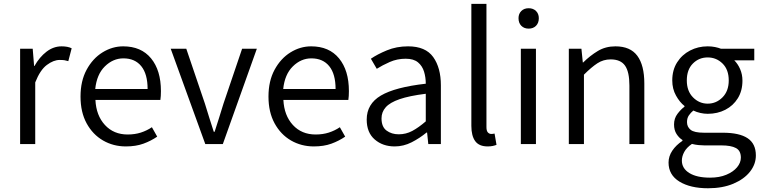

<svg xmlns="http://www.w3.org/2000/svg" viewBox="-20 -755 3993 1006"><path d="M85.4 0V-499.5H151.4L158.7 -409.2H160.6Q187 -456.1 223.6 -484.1Q260.3 -512.2 302.7 -512.2Q335 -512.2 355.5 -502L337.9 -434.6Q327.1 -438 317.6 -439.5Q308.1 -440.9 292.5 -440.9Q260.7 -440.9 225.6 -414.8Q190.4 -388.7 164.6 -323.2V0Z M639.6 12.2Q573.7 12.2 519.8 -19Q465.8 -50.3 433.8 -108.9Q401.9 -167.5 401.9 -249Q401.9 -330.6 433.8 -389.6Q465.8 -448.7 517.1 -480.5Q568.4 -512.2 625.5 -512.2Q719.7 -512.2 771.5 -449.2Q823.2 -386.2 823.2 -277.8Q823.2 -250.5 820.3 -231.4H480Q483.9 -149.9 529.8 -100.1Q575.7 -50.3 648.9 -50.3Q686.5 -50.3 717.8 -60.3Q749 -70.3 775.9 -88.4L803.7 -39.1Q771 -16.6 731.4 -2.2Q691.9 12.2 639.6 12.2ZM479 -288.6H753.4Q753.4 -367.2 720.2 -408.2Q687 -449.2 626.5 -449.2Q572.3 -449.2 529.5 -407.2Q486.8 -365.2 479 -288.6Z M1055.7 0 874.5 -499.5H956.1L1053.7 -211.9Q1064.9 -174.8 1076.7 -137.7Q1088.4 -100.6 1100.1 -64.5H1104.5Q1115.7 -100.6 1127.9 -137.7Q1140.1 -174.8 1150.9 -211.9L1248.5 -499.5H1325.7L1147.5 0Z M1624.5 12.2Q1558.6 12.2 1504.6 -19Q1450.7 -50.3 1418.7 -108.9Q1386.7 -167.5 1386.7 -249Q1386.7 -330.6 1418.7 -389.6Q1450.7 -448.7 1502 -480.5Q1553.2 -512.2 1610.4 -512.2Q1704.6 -512.2 1756.3 -449.2Q1808.1 -386.2 1808.1 -277.8Q1808.1 -250.5 1805.2 -231.4H1464.8Q1468.8 -149.9 1514.6 -100.1Q1560.5 -50.3 1633.8 -50.3Q1671.4 -50.3 1702.6 -60.3Q1733.9 -70.3 1760.7 -88.4L1788.6 -39.1Q1755.9 -16.6 1716.3 -2.2Q1676.8 12.2 1624.5 12.2ZM1463.9 -288.6H1738.3Q1738.3 -367.2 1705.1 -408.2Q1671.9 -449.2 1611.3 -449.2Q1557.1 -449.2 1514.4 -407.2Q1471.7 -365.2 1463.9 -288.6Z M2047.9 12.2Q1985.4 12.2 1943.4 -24.2Q1901.4 -60.5 1901.4 -128.4Q1901.4 -210.4 1975.8 -254.4Q2050.3 -298.3 2210.9 -316.4Q2210.9 -349.6 2201.9 -379.4Q2192.9 -409.2 2170.2 -428.2Q2147.5 -447.3 2105.5 -447.3Q2061 -447.3 2022.2 -430.2Q1983.4 -413.1 1954.1 -394.5L1923.3 -447.3Q1956.5 -470.2 2007.1 -491.2Q2057.6 -512.2 2118.2 -512.2Q2209.5 -512.2 2249.8 -456.1Q2290 -399.9 2290 -308.1V0H2224.1L2217.8 -60.5H2214.8Q2178.7 -30.8 2136.5 -9.3Q2094.2 12.2 2047.9 12.2ZM2069.3 -51.3Q2106.9 -51.3 2139.9 -68.8Q2172.9 -86.4 2210.9 -119.1V-263.7Q2124.5 -252.9 2073.7 -235.4Q2022.9 -217.8 2001 -192.9Q1979 -168 1979 -134.8Q1979 -90.3 2005.4 -70.8Q2031.7 -51.3 2069.3 -51.3Z M2535.2 12.2Q2490.2 12.2 2470 -15.4Q2449.7 -43 2449.7 -95.7V-734.9H2528.8V-89.4Q2528.8 -69.3 2536.1 -61.3Q2543.5 -53.2 2553.7 -53.2Q2557.6 -53.2 2561.3 -53.5Q2564.9 -53.7 2571.3 -55.2L2581.5 3.9Q2573.2 7.3 2561.5 9.8Q2549.8 12.2 2535.2 12.2Z M2709 0V-499.5H2788.1V0ZM2750 -605Q2726.1 -605 2711.4 -619.9Q2696.8 -634.8 2696.8 -659.7Q2696.8 -682.6 2711.4 -697.3Q2726.1 -711.9 2750 -711.9Q2773.9 -711.9 2788.6 -697.3Q2803.2 -682.6 2803.2 -659.7Q2803.2 -634.8 2788.6 -619.9Q2773.9 -605 2750 -605Z M2960.4 0V-499.5H3026.4L3033.7 -427.7H3035.6Q3071.8 -463.4 3112.3 -487.8Q3152.8 -512.2 3204.6 -512.2Q3282.7 -512.2 3319.3 -462.6Q3356 -413.1 3356 -317.4V0H3277.8V-307.1Q3277.8 -378.4 3254.9 -411.1Q3231.9 -443.8 3179.7 -443.8Q3141.1 -443.8 3109.9 -423.3Q3078.6 -402.8 3039.6 -363.8V0Z M3689.9 231.4Q3597.2 231.4 3540 196.5Q3482.9 161.6 3482.9 96.7Q3482.9 64 3502.4 34.7Q3522 5.4 3555.7 -17.1V-21.5Q3537.6 -32.7 3524.7 -53Q3511.7 -73.2 3511.7 -103Q3511.7 -134.8 3529.8 -158.7Q3547.9 -182.6 3566.4 -195.8V-199.7Q3541.5 -219.2 3522 -254.2Q3502.4 -289.1 3502.4 -333.5Q3502.4 -388.2 3527.8 -428.2Q3553.2 -468.3 3595.5 -490.2Q3637.7 -512.2 3688 -512.2Q3709 -512.2 3726.8 -508.5Q3744.6 -504.9 3757.8 -499.5H3932.1V-439H3827.1Q3845.7 -420.9 3857.9 -393.1Q3870.1 -365.2 3870.1 -332.5Q3870.1 -279.3 3845.9 -240.2Q3821.8 -201.2 3780.5 -179.9Q3739.3 -158.7 3688 -158.7Q3669.4 -158.7 3649.7 -163.1Q3629.9 -167.5 3612.8 -175.8Q3599.1 -164.6 3589.4 -150.4Q3579.6 -136.2 3579.6 -115.2Q3579.6 -90.3 3598.4 -75Q3617.2 -59.6 3668.5 -59.6H3767.1Q3854 -59.6 3897.2 -30.8Q3940.4 -2 3940.4 59.6Q3940.4 105.5 3909.7 144.5Q3878.9 183.6 3822.5 207.5Q3766.1 231.4 3689.9 231.4ZM3688 -211.9Q3732.9 -211.9 3765.6 -244.9Q3798.3 -277.8 3798.3 -333.5Q3798.3 -390.1 3765.9 -422.1Q3733.4 -454.1 3688 -454.1Q3642.1 -454.1 3610.4 -422.1Q3578.6 -390.1 3578.6 -333.5Q3578.6 -277.8 3611.1 -244.9Q3643.6 -211.9 3688 -211.9ZM3700.2 175.8Q3749.5 175.8 3785.6 160.6Q3821.8 145.5 3841.8 121.6Q3861.8 97.7 3861.8 70.8Q3861.8 34.7 3836.2 20.8Q3810.5 6.8 3759.8 6.8H3670.4Q3656.7 6.8 3639.6 5.1Q3622.6 3.4 3605.5 -1Q3577.6 18.1 3565.2 41Q3552.7 64 3552.7 86.4Q3552.7 127.4 3591.8 151.6Q3630.9 175.8 3700.2 175.8Z"/></svg>

Font: Akatab
Style: Regular
Weight: 400
Designer: SIL Global
Foundry: SIL Global
Version: Version 4.100